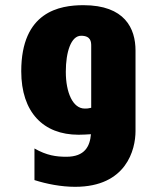

<svg xmlns="http://www.w3.org/2000/svg" viewBox="-20 -526 603 741"><path d="M302 -506C210 -506 62 -481 62 -251C62 -93 147 -6 283 -6C294 -6 318 -7 331 -8C327 38 308 79 236 79C197 79 160 74 113 47V169C160 184 216 195 270 195C468 195 503 51 503 -20V-331C503 -416 462 -506 302 -506ZM332 -110C319 -107 316 -107 307 -107C261 -107 234 -169 234 -249C234 -325 254 -388 293 -388C331 -388 332 -364 332 -349Z"/></svg>

Font: Maven Pro
Style: Black
Weight: 900
Designer: Joe Prince
Foundry: Joe Prince
Version: Version 1.003